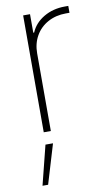

<svg xmlns="http://www.w3.org/2000/svg" viewBox="-88 -581 479 858"><g transform="rotate(-10 151.5 -151.5)"><path d="M80.1 -530.3H111.3V-446.3H115.2Q132.8 -487.8 174.8 -512.5Q216.8 -537.1 270.5 -537.1H286.1V-505.9H269.5Q224.1 -505.9 188.2 -486.3Q152.3 -466.8 132.3 -431.9Q112.3 -397 112.3 -352.5V0H80.1ZM78.1 55.7H112.3L58.6 234.4H33.2Z"/></g></svg>

Font: Pretendard JP Thin
Style: Regular
Weight: 100
Designer: Base glyphs from Inter by Rasmus Andersson; Hangeul glyphs from Noto Sans CJK(Source Han Sans) by Jang Soo-young and Kan
Foundry: Kil Hyung-jin
Version: Version 1.309